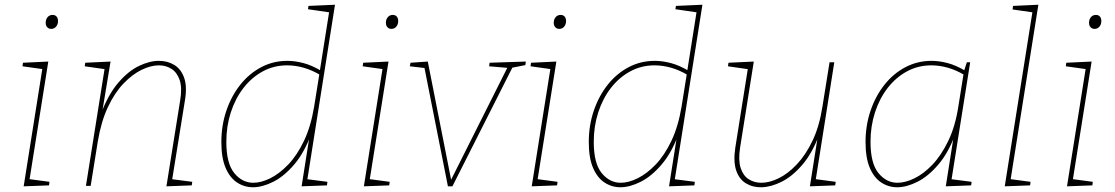

<svg xmlns="http://www.w3.org/2000/svg" viewBox="-20 -785 4710 811"><path d="M80 2 160 -502 168 -492 75 -505 77 -520 184 -525 104 -22 99 -29 189 -17 187 -2ZM196 -663Q186 -663 179.5 -670Q173 -677 173 -689Q173 -703 181 -712.5Q189 -722 202 -722Q213 -722 219 -715Q225 -708 225 -696Q225 -682 217 -672.5Q209 -663 196 -663Z M683 2 741 -361Q750 -414 739 -446.5Q728 -479 704.5 -494Q681 -509 651 -509Q617 -509 578 -490Q539 -471 501.5 -432Q464 -393 435.5 -332Q407 -271 393 -187L363 0H343L423 -502L429 -492L338 -505L340 -520L447 -525L410 -302L405 -301Q437 -386 479.5 -435.5Q522 -485 567 -506.5Q612 -528 651 -528Q688 -528 716.5 -510.5Q745 -493 758 -456Q771 -419 761 -360L706 -19L699 -29L792 -17L790 -2Z M1049 6Q1012 6 981.5 -14Q951 -34 933 -76Q915 -118 915 -185Q915 -255 936 -317Q957 -379 994.5 -426.5Q1032 -474 1083 -501Q1134 -528 1194 -528Q1226 -528 1262 -518.5Q1298 -509 1338 -485L1330 -480L1371 -739L1377 -732L1281 -746L1283 -760L1395 -765L1277 -19L1270 -29L1363 -17L1361 -2L1254 2L1289 -220L1295 -221Q1266 -141 1223 -90.5Q1180 -40 1134 -17Q1088 6 1049 6ZM1050 -13Q1083 -13 1121.5 -32Q1160 -51 1197.5 -90Q1235 -129 1264 -190Q1293 -251 1307 -335L1330 -479L1335 -467Q1298 -489 1262.5 -499Q1227 -509 1193 -509Q1137 -509 1090 -483.5Q1043 -458 1008.5 -413.5Q974 -369 955 -310.5Q936 -252 936 -186Q936 -95 969.5 -54Q1003 -13 1050 -13Z M1517 2 1597 -502 1605 -492 1512 -505 1514 -520 1621 -525 1541 -22 1536 -29 1626 -17 1624 -2ZM1633 -663Q1623 -663 1616.5 -670Q1610 -677 1610 -689Q1610 -703 1618 -712.5Q1626 -722 1639 -722Q1650 -722 1656 -715Q1662 -708 1662 -696Q1662 -682 1654 -672.5Q1646 -663 1633 -663Z M1872 2 1772 -503 1780 -497 1711 -505 1714 -520 1787 -525 1886 -23H1884L2125 -503L2128 -498L2046 -505L2048 -520L2201 -525L2199 -510L2133 -497L2146 -503L1891 2Z M2226 2 2306 -502 2314 -492 2221 -505 2223 -520 2330 -525 2250 -22 2245 -29 2335 -17 2333 -2ZM2342 -663Q2332 -663 2325.5 -670Q2319 -677 2319 -689Q2319 -703 2327 -712.5Q2335 -722 2348 -722Q2359 -722 2365 -715Q2371 -708 2371 -696Q2371 -682 2363 -672.5Q2355 -663 2342 -663Z M2601 6Q2564 6 2533.5 -14Q2503 -34 2485 -76Q2467 -118 2467 -185Q2467 -255 2488 -317Q2509 -379 2546.5 -426.5Q2584 -474 2635 -501Q2686 -528 2746 -528Q2778 -528 2814 -518.5Q2850 -509 2890 -485L2882 -480L2923 -739L2929 -732L2833 -746L2835 -760L2947 -765L2829 -19L2822 -29L2915 -17L2913 -2L2806 2L2841 -220L2847 -221Q2818 -141 2775 -90.5Q2732 -40 2686 -17Q2640 6 2601 6ZM2602 -13Q2635 -13 2673.5 -32Q2712 -51 2749.5 -90Q2787 -129 2816 -190Q2845 -251 2859 -335L2882 -479L2887 -467Q2850 -489 2814.5 -499Q2779 -509 2745 -509Q2689 -509 2642 -483.5Q2595 -458 2560.5 -413.5Q2526 -369 2507 -310.5Q2488 -252 2488 -186Q2488 -95 2521.5 -54Q2555 -13 2602 -13Z M3197 6Q3160 7 3131 -10.5Q3102 -28 3089.5 -65.5Q3077 -103 3086 -162L3140 -502L3145 -492L3055 -505L3057 -520L3164 -525L3106 -161Q3098 -108 3108.5 -75.5Q3119 -43 3142.5 -28Q3166 -13 3196 -13Q3230 -13 3269 -32Q3308 -51 3345.5 -90.5Q3383 -130 3412 -190.5Q3441 -251 3454 -335L3484 -522H3504L3425 -22L3420 -29L3510 -17L3508 -2L3401 2L3436 -220L3442 -221Q3412 -139 3369.5 -89.5Q3327 -40 3282 -17.5Q3237 5 3197 6Z M3770 6Q3733 6 3702.5 -14Q3672 -34 3654 -76Q3636 -118 3636 -185Q3636 -255 3657 -317Q3678 -379 3715.5 -426.5Q3753 -474 3804 -501Q3855 -528 3915 -528Q3947 -528 3983 -518.5Q4019 -509 4059 -485L4051 -482L4064 -522H4078L3998 -19L3991 -29L4084 -17L4082 -2L3975 2L4010 -220L4016 -221Q3987 -141 3944 -90.5Q3901 -40 3855 -17Q3809 6 3770 6ZM3771 -13Q3804 -13 3843 -32Q3882 -51 3919 -90Q3956 -129 3985.5 -190Q4015 -251 4028 -335L4051 -479L4056 -467Q4019 -489 3983.5 -499Q3948 -509 3914 -509Q3858 -509 3811 -483.5Q3764 -458 3729.5 -413.5Q3695 -369 3676 -310.5Q3657 -252 3657 -186Q3657 -95 3690.5 -54Q3724 -13 3771 -13Z M4224 2 4342 -741 4348 -732 4257 -745 4259 -760 4366 -765 4248 -22 4243 -29 4333 -17 4331 -2Z M4487 2 4567 -502 4575 -492 4482 -505 4484 -520 4591 -525 4511 -22 4506 -29 4596 -17 4594 -2ZM4603 -663Q4593 -663 4586.5 -670Q4580 -677 4580 -689Q4580 -703 4588 -712.5Q4596 -722 4609 -722Q4620 -722 4626 -715Q4632 -708 4632 -696Q4632 -682 4624 -672.5Q4616 -663 4603 -663Z"/></svg>

Font: Bitter Thin
Style: Italic
Weight: 100
Italic angle: -9°
Designer: Sol Matas, and Bitter project Authors
Foundry: Sol Matas
Version: Version 2.002